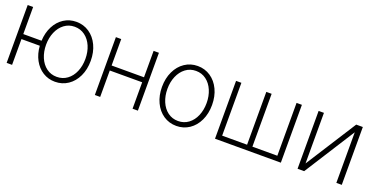

<svg xmlns="http://www.w3.org/2000/svg" viewBox="-24 -1091 3225 1654"><g transform="rotate(20 1589.0 -263.5)"><path d="M79.1 -282.2H246.6Q250 -356.4 280 -414.8Q310.1 -473.1 360.8 -505.6Q411.6 -538.1 474.6 -538.1Q540.5 -538.1 592.8 -502.9Q645 -467.8 674.6 -405.3Q704.1 -342.8 704.1 -263.7Q704.1 -184.6 674.6 -122.1Q645 -59.6 592.8 -24.4Q540.5 10.7 474.6 10.7Q413.1 10.7 363 -20.5Q313 -51.8 282.5 -107.9Q252 -164.1 247.1 -236.3H79.1V0H29.3V-530.3H79.1ZM655.3 -263.7Q655.3 -327.6 633.1 -379.9Q610.8 -432.1 569.8 -462.6Q528.8 -493.2 474.6 -493.2Q421.4 -493.2 380.4 -462.4Q339.4 -431.6 317.1 -379.2Q294.9 -326.7 294.9 -263.7Q294.9 -199.7 317.1 -147.2Q339.4 -94.7 380.1 -64.5Q420.9 -34.2 474.6 -34.2Q528.8 -34.2 569.8 -64.5Q610.8 -94.7 633.1 -147.2Q655.3 -199.7 655.3 -263.7Z M886.7 -288.1H1183.6V-530.3H1232.4V0H1183.6V-242.2H886.7V0H837.9V-530.3H886.7Z M1357.4 -263.7Q1357.4 -342.8 1387 -405.3Q1416.5 -467.8 1468.8 -502.9Q1521 -538.1 1586.9 -538.1Q1652.8 -538.1 1705.1 -502.9Q1757.3 -467.8 1786.9 -405.3Q1816.4 -342.8 1816.4 -263.7Q1816.4 -184.6 1786.9 -122.1Q1757.3 -59.6 1705.1 -24.4Q1652.8 10.7 1586.9 10.7Q1521 10.7 1468.8 -24.4Q1416.5 -59.6 1387 -122.1Q1357.4 -184.6 1357.4 -263.7ZM1766.6 -263.7Q1766.6 -327.1 1744.4 -379.6Q1722.2 -432.1 1681.4 -462.6Q1640.6 -493.2 1586.9 -493.2Q1533.2 -493.2 1492.4 -462.4Q1451.7 -431.6 1429.4 -379.4Q1407.2 -327.1 1407.2 -263.7Q1407.2 -199.7 1429.4 -147.2Q1451.7 -94.7 1492.4 -64.5Q1533.2 -34.2 1586.9 -34.2Q1640.6 -34.2 1681.4 -64.5Q1722.2 -94.7 1744.4 -147.2Q1766.6 -199.7 1766.6 -263.7Z M1988.3 -530.3V-45.9H2216.8V-530.3H2265.6V-45.9H2494.1V-530.3H2543V0H1939.5V-530.3Z M3041 -530.3H3101.6V0H3051.8V-463.9L2756.8 0H2696.3V-530.3H2745.1V-66.4Z"/></g></svg>

Font: Pretendard JP ExtraLight
Style: Regular
Weight: 200
Designer: Base glyphs from Inter by Rasmus Andersson; Hangeul glyphs from Noto Sans CJK(Source Han Sans) by Jang Soo-young and Kan
Foundry: Kil Hyung-jin
Version: Version 1.309